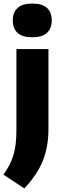

<svg xmlns="http://www.w3.org/2000/svg" viewBox="-44 -825 342 1082"><path d="M-24.5 159Q16.5 102 32.5 46.5Q48.5 -9 48.5 -89V-548.5H229V-96.5Q229 0.5 198 79.2Q167 158 93 237ZM28 -710Q28 -755.5 55.2 -780.2Q82.5 -805 138 -805Q193.5 -805 220.5 -780.5Q247.5 -756 247.5 -710Q247.5 -664 220.5 -639.5Q193.5 -615 138 -615Q82.5 -615 55.2 -639.5Q28 -664 28 -710Z"/></svg>

Font: Encode Sans Semi Condensed ExBd
Style: Regular
Weight: 800
Width: 4
Designer: Multiple Designers
Foundry: Impallari Type
Version: Version 2.000